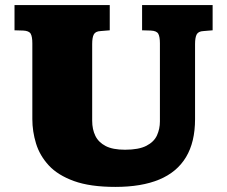

<svg xmlns="http://www.w3.org/2000/svg" viewBox="-20 -720 892 754"><path d="M433 14Q334 14 270.5 -9Q207 -32 171.5 -70.5Q136 -109 121.5 -156.5Q107 -204 107 -252V-550Q107 -576 100.5 -587.5Q94 -599 71 -600L37 -601V-700H411V-601L375 -598Q355 -597 348.5 -585Q342 -573 342 -547V-246Q342 -212 354.5 -186.5Q367 -161 395 -146.5Q423 -132 471 -132Q525 -132 555 -147.5Q585 -163 596.5 -188.5Q608 -214 608 -243V-550Q608 -576 601.5 -587.5Q595 -599 572 -600L538 -601V-700H815V-601L779 -598Q759 -597 752.5 -585Q746 -573 746 -547V-252Q746 -162 710.5 -103Q675 -44 605.5 -15Q536 14 433 14Z"/></svg>

Font: Literata Variable Black
Style: Regular
Weight: 900
Designer: Latin by Veronika Burian and Jose Scaglione. Greek by Irene Vlachou. Cyrillic by Vera Evstafieva.
Foundry: TypeTogether
Version: Version 3.021